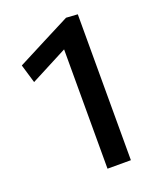

<svg xmlns="http://www.w3.org/2000/svg" viewBox="-130 -770 698 849"><g transform="rotate(-20 218.5 -345.0)"><path d="M228 0V-561.5Q184.5 -539 141.5 -516.5Q98 -493.5 54 -471L28 -558.5L156 -624.5Q220 -657 284 -690L338 -686.5V0Z"/></g></svg>

Font: Heraclito Medium
Style: Regular
Weight: 500
Designer: Kostas Bartsokas (font) & Cristiano Sobral (main changes)
Foundry: Kostas Bartsokas (font) & Cristiano Sobral (main changes)
Version: Version 1.00;July 8, 2020;FontCreator 13.0.0.2655 64-bit